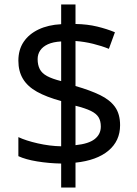

<svg xmlns="http://www.w3.org/2000/svg" viewBox="-20 -779 612 857"><path d="M253 -49Q198 -50 146 -58.5Q94 -67 62 -82V-167Q96 -151 149 -139Q202 -127 253 -126V-328Q187 -346 145 -369.5Q103 -393 82.5 -427Q62 -461 62 -508Q62 -557 85.5 -592Q109 -627 152 -647.5Q195 -668 253 -671V-759H317V-672Q370 -671 413.5 -660.5Q457 -650 493 -635L466 -561Q434 -574 395.5 -583.5Q357 -593 317 -596V-395Q383 -376 427 -354.5Q471 -333 493.5 -301.5Q516 -270 516 -220Q516 -150 464 -106.5Q412 -63 317 -53V58H253ZM317 -131Q376 -137 403 -158.5Q430 -180 430 -214Q430 -239 420 -255.5Q410 -272 385.5 -284Q361 -296 317 -307ZM253 -594Q217 -592 194 -581.5Q171 -571 159.5 -554Q148 -537 148 -515Q148 -489 157.5 -470.5Q167 -452 190 -439.5Q213 -427 253 -417Z"/></svg>

Font: ugurmukhi05
Style: Book
Weight: 400
Designer: Jelle Bosma - Monotype Design Team
Foundry: Monotype Imaging Inc.
Version: Version 2.003